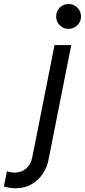

<svg xmlns="http://www.w3.org/2000/svg" viewBox="-138 -748 434 981"><path d="M-58.6 213.9Q-78.1 213.9 -95.9 210.2Q-113.8 206.5 -118.2 205.1L-102.5 127Q-92.8 130.4 -82 132.1Q-71.3 133.8 -63.5 133.8Q-28.8 133.8 -4.9 113.8Q19 93.8 26.9 55.7L140.6 -517.6H226.1L109.4 70.3Q102.1 108.4 79.8 141.1Q57.6 173.8 22.7 193.8Q-12.2 213.9 -58.6 213.9ZM212.4 -600.6Q185.5 -600.6 167.2 -619.1Q148.9 -637.7 148.9 -664.1Q148.9 -690.4 167.2 -709Q185.5 -727.5 212.4 -727.5Q238.8 -727.5 257.3 -709Q275.9 -690.4 275.9 -664.1Q275.9 -637.7 257.3 -619.1Q238.8 -600.6 212.4 -600.6Z"/></svg>

Font: Reddit Sans
Style: Italic
Weight: 400
Italic angle: -11.25°
Designer: Stephen Hutchings
Version: Version 1.013